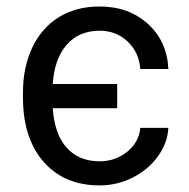

<svg xmlns="http://www.w3.org/2000/svg" viewBox="-20 -558 578 588"><path d="M285.2 -64Q221.2 -64 183.8 -106.2Q146.5 -148.4 141.6 -226.6H338.9V-300.8H141.6Q146.5 -377.4 184.1 -420.7Q221.7 -463.9 285.2 -463.9Q335.9 -463.9 370.8 -430.9Q405.8 -397.9 409.7 -346.7H495.6Q491.7 -431.6 432.9 -484.9Q374 -538.1 285.2 -538.1Q212.9 -538.1 160.2 -505.4Q107.4 -472.7 78.9 -412.4Q50.3 -352.1 50.3 -274.4V-259.8Q50.3 -134.8 113.5 -62.5Q176.8 9.8 285.2 9.8Q338.9 9.8 386.7 -14.4Q434.6 -38.6 463.9 -79.6Q493.2 -120.6 495.6 -166.5H409.7Q405.8 -122.6 369.6 -93.3Q333.5 -64 285.2 -64Z"/></svg>

Font: FAU Chimera
Style: Regular
Weight: 400
Version: Version 1.002;hotconv 1.0.117;makeotfexe 2.5.65602